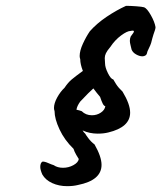

<svg xmlns="http://www.w3.org/2000/svg" viewBox="-20 -635 553 658"><path d="M513 -542Q513 -535 506 -517Q504 -511 502 -503.5Q500 -496 498 -488Q496 -481 490 -469Q484 -457 484 -454Q483 -448 478.5 -445Q474 -442 468 -442Q458 -442 446.5 -448.5Q435 -455 431 -465Q430 -470 427.5 -479.5Q425 -489 425 -495Q425 -503 428 -510Q439 -524 439 -527Q439 -532 428 -529Q416 -529 395 -513.5Q374 -498 358 -474Q347 -461 343 -452.5Q339 -444 339 -436L340 -418Q340 -404 350 -384Q360 -364 368 -363Q370 -359 378 -346.5Q386 -334 400 -321Q426 -278 426 -249Q426 -199 351 -181Q335 -177 315 -177Q287 -177 263 -188Q268 -180 272 -177Q274 -173 283 -161Q292 -149 304 -140Q328 -98 328 -70Q328 -17 247 -1Q231 3 210 3Q182 3 159 -7.5Q136 -18 125 -37Q118 -53 118 -63Q118 -76 125 -81Q132 -82 144.5 -76.5Q157 -71 164 -69Q177 -60 196 -60Q215 -60 231.5 -69Q248 -78 250 -90Q248 -93 241.5 -104Q235 -115 232 -125Q201 -155 184 -191.5Q167 -228 167 -254Q165 -260 165 -265Q165 -281 176 -301Q187 -321 201 -334Q213 -352 225.5 -362.5Q238 -373 264 -392Q255 -415 255 -432Q253 -438 253 -443Q253 -461 264 -485Q275 -509 288 -528Q312 -555 345.5 -577.5Q379 -600 412 -615Q427 -615 447 -613.5Q467 -612 474 -610Q484 -606 497 -583Q510 -560 513 -542ZM323 -303Q311 -317 300 -332Q287 -321 255 -287Q244 -272 242 -259Q252 -257 260 -254Q274 -240 295 -240Q312 -240 325.5 -249Q339 -258 341 -271Q336 -272 332 -280Q328 -288 323 -303Z"/></svg>

Font: Caveat
Style: Bold
Weight: 700
Designer: Pablo Impallari
Foundry: Pablo Impallari
Version: Version 1.500; ttfautohint (v1.6)